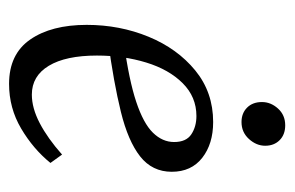

<svg xmlns="http://www.w3.org/2000/svg" viewBox="-130 -490 634 413"><g transform="rotate(90 186.5 -284.0)"><path d="M243 -426Q290 -426 320 -402.5Q350 -379 350 -337Q350 -295 317 -269Q284 -243 221 -227.5Q158 -212 69 -200L73 -234Q153 -245 199.5 -260.5Q246 -276 266 -296.5Q286 -317 286 -342Q286 -368 269.5 -379Q253 -390 230 -390Q189 -390 159.5 -360.5Q130 -331 115 -282Q100 -233 100 -176Q100 -109 122 -72.5Q144 -36 184 -36Q213 -36 245.5 -53Q278 -70 313 -101L331 -76Q301 -39 257 -13Q213 13 161 13Q97 13 65.5 -32.5Q34 -78 34 -154Q34 -225 59.5 -287Q85 -349 132 -387.5Q179 -426 243 -426ZM243 -487Q224 -487 212 -499Q200 -511 200 -531Q200 -550 214 -565.5Q228 -581 250 -581Q270 -581 282 -569Q294 -557 294 -538Q294 -519 279.5 -503Q265 -487 243 -487Z"/></g></svg>

Font: Rasa Light
Style: Italic
Weight: 300
Italic angle: -7.10001°
Designer: Anna Giedrys (Yrsa+Rasa design), David Brezina (Yrsa art-direction, Rasa art-direction, design)
Foundry: Rosetta Type Foundry
Version: Version 2.004